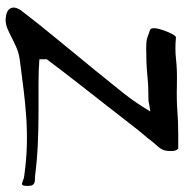

<svg xmlns="http://www.w3.org/2000/svg" viewBox="-6 -612 634 661"><g transform="rotate(90 310.5 -282.0)"><path d="M187 -33.7Q162.6 -30.3 143.3 -21.7Q124 -13.2 108.2 -4.9Q92.3 3.4 77.9 9.3Q63.5 15.1 49.3 15.1Q43 15.1 32.5 13.2Q22 11.2 14.9 5.4Q7.8 -0.5 6.6 -10.7Q5.4 -21 16.1 -37.6Q62 -97.7 116.2 -163.3Q170.4 -229 221.9 -292.2Q273.4 -355.5 303.2 -393.1Q333 -430.7 364.3 -482.9Q362.3 -482.9 356.4 -481.9Q350.6 -481 344.7 -480Q338.9 -479 333.5 -477.8Q328.1 -476.6 327.1 -476.6Q309.1 -476.1 291.5 -476.1Q273.9 -476.1 246.8 -473.4Q219.7 -470.7 195.3 -469.7Q170.9 -468.8 146.5 -468.8Q134.8 -468.8 124 -469.7Q113.3 -470.7 105 -474.4Q96.7 -478 85.9 -481Q75.2 -483.9 78.1 -502.4Q78.1 -504.9 80.8 -514.9Q83.5 -524.9 87.9 -536.6Q92.3 -548.3 97.9 -558.8Q103.5 -569.3 108.4 -571.3Q149.4 -567.4 184.3 -571.5Q219.2 -575.7 273.7 -574.5Q328.1 -573.2 363.5 -576.2Q398.9 -579.1 445.3 -579.1H492.2Q498 -573.2 499.3 -567.6Q500.5 -562 500.5 -553.2Q500.5 -541.5 498.5 -533.4Q496.6 -525.4 492.2 -518.8Q487.8 -512.2 481.7 -505.6Q475.6 -499 467.3 -488.8Q456.1 -473.6 445.1 -461.2Q434.1 -448.7 403.6 -409.2Q373 -369.6 338.9 -326.2Q304.7 -282.7 273.9 -243.2Q243.2 -203.6 219 -172.1Q194.8 -140.6 184.6 -126.5V-101.1Q221.7 -98.1 268.3 -98.1Q314.9 -98.1 366.2 -98.1Q417.5 -98.1 470.7 -95.9Q523.9 -93.8 576.7 -87.4Q586.4 -85.9 594.7 -85.9Q603 -85.9 608.4 -84.5Q613.8 -83 617.2 -77.9Q620.6 -72.8 620.6 -60.5Q620.6 -48.3 618.4 -44.4Q616.2 -40.5 611.3 -41.5Q606.4 -42.5 599.9 -45.4Q593.3 -48.3 583.5 -49.3Q529.8 -56.6 481.2 -57.9Q432.6 -59.1 384.5 -55.9Q336.4 -52.7 288.1 -46.6Q239.7 -40.5 187 -33.7Z"/></g></svg>

Font: AKL 022
Style: Regular
Weight: 400
Designer: AKL
Foundry: AKL
Version: Version 2.053;August 19, 2024;FontCreator 13.0.0.2675 64-bit